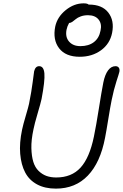

<svg xmlns="http://www.w3.org/2000/svg" viewBox="-20 -1136 728 1137"><path d="M452.1 -799.8Q368.7 -799.8 330.1 -850.1Q291.5 -900.4 307.1 -979Q319.3 -1035.6 368.9 -1075.9Q418.5 -1116.2 475.1 -1116.2Q497.6 -1116.2 504.9 -1108.9H506.8Q585 -1108.9 621.6 -1061.3Q658.2 -1013.7 644 -941.9Q631.3 -877 578.4 -838.4Q525.4 -799.8 452.1 -799.8ZM374 -960Q365.7 -916.5 389.2 -889.6Q412.6 -862.8 456.1 -862.8Q504.9 -862.8 535.9 -886.5Q566.9 -910.2 575.2 -954.1Q584.5 -994.1 564 -1020Q543.5 -1045.9 501 -1045.9Q477.1 -1045.9 458 -1038.8Q439 -1031.7 429 -1022.9Q418.9 -1014.2 408.7 -1007.1Q398.4 -1000 390.1 -1000H389.2Q377.9 -980 374 -960ZM311 -19Q245.6 -19 199.2 -44.2Q152.8 -69.3 128.9 -115Q105 -160.6 99.6 -225.1Q94.2 -289.6 110.8 -368.2Q116.7 -397 132.6 -450.4Q148.4 -503.9 151.9 -521Q167 -596.7 173.6 -650.1Q180.2 -703.6 182.1 -713.9Q189.5 -744.1 211.9 -744.1Q239.3 -744.1 242.9 -700.7Q246.6 -657.2 226.1 -549.8Q221.2 -526.4 202.6 -463.6Q184.1 -400.9 178.2 -370.1Q164.6 -306.6 165.8 -258.8Q167 -210.9 177.2 -177.7Q187.5 -144.5 208.5 -124Q229.5 -103.5 255.1 -94.2Q280.8 -85 313 -85Q403.8 -85 457 -143.3Q510.3 -201.7 536.1 -327.1Q549.8 -393.6 565.2 -491.5Q580.6 -589.4 591.8 -647Q601.1 -693.4 619.6 -718.8Q638.2 -744.1 664.1 -744.1Q676.8 -744.1 683.3 -735.6Q689.9 -727.1 687 -710.9Q685.1 -701.7 669.4 -653.6Q653.8 -605.5 641.1 -543Q633.3 -504.9 621.3 -430.7Q609.4 -356.4 602.1 -319.8Q574.2 -173.3 500.2 -96.2Q426.3 -19 311 -19Z"/></svg>

Font: Shantell Sans Bouncy
Style: Italic
Weight: 300
Italic angle: -11.31°
Designer: Stephen Nixon, Anya Danilova, Shantell Martin
Foundry: Arrow Type
Version: Version 1.006;[9816181b4]